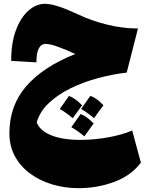

<svg xmlns="http://www.w3.org/2000/svg" viewBox="-20 -623 775 1007"><path d="M354 43.9 402.8 -24.9Q434.6 -13.2 471.2 24.4Q471.2 24.4 422.4 92.3Q392.1 65.9 354 43.9ZM293.5 -51.3Q327.1 -98.6 341.8 -120.1Q374.5 -107.9 410.6 -70.8Q388.7 -41.5 361.3 -2.9Q327.1 -32.7 293.5 -51.3ZM473.1 -2.9Q439 -32.7 405.3 -51.3Q429.7 -86.4 453.6 -120.1Q486.3 -109.9 522.5 -70.8Q507.3 -51.3 473.1 -2.9ZM38.6 -303.7Q38.6 -397.5 63.5 -464.4Q88.4 -531.2 128.9 -567.1Q169.4 -603 216.3 -603Q246.1 -603 291 -587.9Q335.9 -572.8 389.6 -547.4Q458.5 -514.6 540.8 -494.1Q623 -473.6 703.6 -473.6L644.5 -242.2Q570.8 -233.9 494.4 -213.4Q418 -192.9 350.8 -160.2Q283.7 -127.4 236.1 -82.5Q188.5 -37.6 172.4 19.5Q186 52.2 220 72.5Q253.9 92.8 300.8 101.8Q347.7 110.8 400.4 110.8Q473.1 110.8 547.1 97.4Q621.1 84 673.3 61.5L718.8 229.5Q669.9 296.4 581.3 330.1Q492.7 363.8 391.6 363.8Q318.8 363.8 253.4 344Q188 324.2 137.5 286.9Q86.9 249.5 58.1 196.3Q29.3 143.1 29.3 75.7Q29.3 -69.3 118.2 -171.4Q207 -273.4 375 -339.8Q350.6 -351.1 329.1 -360.1Q307.6 -369.1 289.6 -375.5Q268.1 -383.8 250.7 -388.2Q233.4 -392.6 219.7 -392.6Q170.9 -392.6 170.9 -295.9Z"/></svg>

Font: Pinar-DS1-FD Black
Style: Regular
Weight: 900
Designer: Amin Abedi
Version: Version 2.000